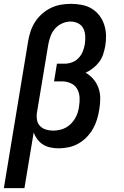

<svg xmlns="http://www.w3.org/2000/svg" viewBox="-22 -763 642 998"><path d="M-2 215 124 -547Q128 -573 136.5 -599Q145 -625 160 -648.5Q175 -672 196.5 -691Q218 -710 243 -722Q268 -734 294.5 -738.5Q321 -743 347 -743Q376 -743 404 -737.5Q432 -732 455 -718Q478 -704 494.5 -682.5Q511 -661 519.5 -635Q528 -609 529 -580Q530 -551 525 -523Q521 -502 514 -480.5Q507 -459 493.5 -441Q480 -423 461.5 -408.5Q443 -394 423 -385Q446 -372 463.5 -351.5Q481 -331 490 -305.5Q499 -280 499 -251Q499 -222 494 -194Q490 -168 482.5 -143Q475 -118 461.5 -94Q448 -70 428.5 -50Q409 -30 385 -16.5Q361 -3 334.5 2.5Q308 8 283 8Q261 8 240 3.5Q219 -1 202 -11.5Q185 -22 172.5 -38.5Q160 -55 153 -74L105 215ZM254 -84Q270 -84 287 -87.5Q304 -91 319 -99Q334 -107 346.5 -119.5Q359 -132 368 -147Q377 -162 382 -178Q387 -194 389 -211Q393 -234 391.5 -258Q390 -282 378.5 -301.5Q367 -321 345.5 -330.5Q324 -340 300 -340H259L274 -432H315Q334 -432 353.5 -439.5Q373 -447 387 -462Q401 -477 408.5 -496Q416 -515 419 -534Q422 -555 421 -576Q420 -597 411.5 -614.5Q403 -632 384.5 -641.5Q366 -651 345 -651Q323 -651 301.5 -641.5Q280 -632 264.5 -614.5Q249 -597 241 -575.5Q233 -554 229 -532L170 -177Q167 -158 170.5 -139Q174 -120 186.5 -107.5Q199 -95 217 -89.5Q235 -84 254 -84Z"/></svg>

Font: Iosevka Etoile SmBdObl
Style: Regular
Weight: 600
Italic angle: -9°
Designer: Belleve Invis
Foundry: Belleve Invis
Version: Version 15.5.2; ttfautohint (v1.8.4)